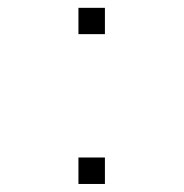

<svg xmlns="http://www.w3.org/2000/svg" viewBox="-20 -458 457 478"><path d="M241.2 -65.9V0H175.3V-65.9ZM241.2 -438.5V-373H175.3V-438.5Z"/></svg>

Font: Aeronef
Style: Regular
Weight: 400
Designer: Peter Wiegel - CAT-Fonts Germany
Foundry: CAT-Fonts, Peter Wiegel
Version: Version 0.002